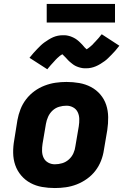

<svg xmlns="http://www.w3.org/2000/svg" viewBox="-20 -942 640 970"><path d="M257 8Q224 8 192.5 2.5Q161 -3 134 -17.5Q107 -32 87 -55.5Q67 -79 57 -108Q47 -137 46.5 -169.5Q46 -202 52 -235L68 -335Q73 -363 83.5 -390Q94 -417 112 -440.5Q130 -464 154 -481.5Q178 -499 205.5 -509.5Q233 -520 260.5 -524Q288 -528 316 -528Q349 -528 380.5 -522.5Q412 -517 439.5 -502.5Q467 -488 487 -464.5Q507 -441 516.5 -412Q526 -383 526.5 -350.5Q527 -318 522 -285L505 -185Q501 -157 490.5 -130Q480 -103 462 -79.5Q444 -56 419.5 -38.5Q395 -21 368 -10.5Q341 0 313 4Q285 8 257 8ZM257 -112Q276 -112 294.5 -117.5Q313 -123 328 -136.5Q343 -150 351 -168Q359 -186 361 -204L378 -304Q381 -323 380.5 -341.5Q380 -360 372.5 -375.5Q365 -391 349.5 -399.5Q334 -408 316 -408Q297 -408 278.5 -402.5Q260 -397 245.5 -383.5Q231 -370 223 -352Q215 -334 212 -316L195 -216Q192 -197 192.5 -178.5Q193 -160 200.5 -144.5Q208 -129 223.5 -120.5Q239 -112 257 -112ZM219 -592 129 -650Q139 -663 149 -674Q159 -685 168 -694.5Q177 -704 186 -712.5Q195 -721 204 -727.5Q213 -734 225 -741.5Q237 -749 248.5 -754Q260 -759 272.5 -761.5Q285 -764 297 -764Q302 -764 307 -764Q312 -764 317 -763Q322 -762 326.5 -761Q331 -760 335.5 -758.5Q340 -757 344.5 -755Q349 -753 353 -751Q357 -749 361 -746.5Q365 -744 369 -741Q373 -738 377 -734.5Q381 -731 384 -728Q387 -725 390 -722Q393 -719 395.5 -716.5Q398 -714 401.5 -709.5Q405 -705 408.5 -701.5Q412 -698 415 -695.5Q418 -693 418 -691Q418 -690 417 -690H414Q414 -691 417.5 -693Q421 -695 424 -697Q427 -699 430 -701.5Q433 -704 435 -705.5Q437 -707 439 -709Q441 -711 443 -712.5Q445 -714 447 -716Q449 -718 451 -720.5Q453 -723 455.5 -725.5Q458 -728 460.5 -730.5Q463 -733 465.5 -736Q468 -739 471 -742Q474 -745 476.5 -748Q479 -751 482 -754.5Q485 -758 487.5 -761.5Q490 -765 494 -769L583 -711Q573 -698 563.5 -687Q554 -676 544.5 -666.5Q535 -657 526.5 -648.5Q518 -640 509 -633.5Q500 -627 488 -619.5Q476 -612 464 -607Q452 -602 440 -599.5Q428 -597 416 -597Q411 -597 406 -597Q401 -597 396 -598Q391 -599 386.5 -600Q382 -601 377.5 -602.5Q373 -604 368 -606Q363 -608 359.5 -610Q356 -612 352 -614.5Q348 -617 344 -620.5Q340 -624 336 -627Q332 -630 329 -633Q326 -636 323 -639Q320 -642 317.5 -645Q315 -648 311 -652Q307 -656 303.5 -659.5Q300 -663 297 -666Q294 -669 295 -670Q295 -671 296 -671H299Q299 -670 295.5 -668Q292 -666 288.5 -664Q285 -662 282 -659.5Q279 -657 277.5 -655.5Q276 -654 273.5 -652Q271 -650 269.5 -648.5Q268 -647 266 -645Q264 -643 261.5 -640.5Q259 -638 257 -635.5Q255 -633 252.5 -630.5Q250 -628 247.5 -625Q245 -622 242 -619Q239 -616 236.5 -613Q234 -610 231 -606.5Q228 -603 225 -599.5Q222 -596 219 -592ZM561 -828H216V-922H561Z"/></svg>

Font: Iosevka Heavy Extended
Style: Italic
Weight: 900
Width: 7
Italic angle: -9°
Monospace: yes
Designer: Belleve Invis
Foundry: Belleve Invis
Version: Version 32.5.0; ttfautohint (v1.8.4)